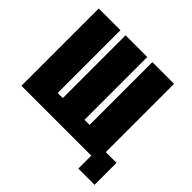

<svg xmlns="http://www.w3.org/2000/svg" viewBox="-170 -765 1038 1038"><g transform="rotate(45 349.0 -246.0)"><path d="M559 99V0H25V-591H191V-111H230V-591H396V-111H435V-591H601V-69H683V99Z"/></g></svg>

Font: Alumni Sans Black
Style: Regular
Weight: 900
Designer: Robert E. Leuschke
Foundry: Robert E. Leuschke
Version: Version 1.018